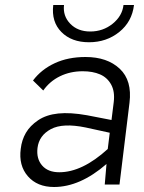

<svg xmlns="http://www.w3.org/2000/svg" viewBox="-20 -738 576 768"><path d="M336 -569Q266 -569 225.5 -610Q185 -651 193 -718H236Q231 -674 261 -643Q291 -612 341 -612Q392 -612 430.5 -643Q469 -674 474 -718H516Q508 -651 457 -610Q406 -569 336 -569ZM322 -510Q409 -510 459 -463Q509 -416 498 -327L458 0H399L406 -82Q300 10 196 10Q129 10 91.5 -33Q54 -76 63 -143Q67 -178 83.5 -206.5Q100 -235 132.5 -257Q165 -279 213 -284Q261 -289 328 -277L426 -258L435 -330Q440 -372 424.5 -400Q409 -428 380 -440.5Q351 -453 311 -453Q261 -453 220 -433Q179 -413 153 -376L112 -416Q145 -460 198.5 -485Q252 -510 322 -510ZM217 -49Q309 -49 411 -142L419 -207L323 -228Q231 -247 183.5 -221.5Q136 -196 130 -146Q125 -103 148.5 -76Q172 -49 217 -49Z"/></svg>

Font: Orkney Light
Style: LightItalic
Weight: 300
Designer: Samuel Oakes and Alfredo Marco Pradil
Foundry: Alfredo Marco Pradil
Version: 1.0; ttfautohint (v1.5)